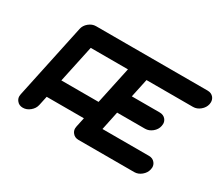

<svg xmlns="http://www.w3.org/2000/svg" viewBox="-124 -988 1448 1268"><g transform="rotate(30 600.0 -354.0)"><path d="M556.2 -283.7 616.7 -566.9H333L272.5 -283.7ZM1022.5 -141.6Q1051.8 -141.6 1067.9 -121.1Q1080.1 -106 1080.1 -86.4Q1080.1 -79.1 1078.1 -70.8Q1071.8 -41.5 1046.6 -20.8Q1021.5 0 992.2 0H566.9Q537.6 0 521.5 -21Q509.3 -35.6 509.3 -55.2Q509.3 -62.5 511.2 -70.8L526.4 -141.6H242.7L227.5 -70.8Q221.2 -41.5 196 -20.8Q170.9 0 141.6 0Q112.3 0 96.2 -21Q84 -35.6 84 -55.2Q84 -62.5 85.9 -70.8L206.5 -637.7Q212.4 -667 237.5 -687.7Q262.7 -708.5 292 -708.5H1142.6Q1171.9 -708.5 1188.5 -688Q1200.2 -672.4 1200.2 -652.8Q1200.2 -645.5 1198.7 -637.7Q1192.4 -608.4 1167.2 -587.6Q1142.1 -566.9 1112.8 -566.9H758.3L728 -425.3H940.4Q970.2 -425.3 986.8 -404.8Q998.5 -389.6 998.5 -370.6Q998.5 -362.8 996.6 -354.5Q990.7 -325.2 965.3 -304.4Q939.9 -283.7 910.2 -283.7H697.8L668 -141.6Z"/></g></svg>

Font: Robtronika
Style: Italic
Weight: 400
Italic angle: -12°
Designer: GGBot
Version: 1.00